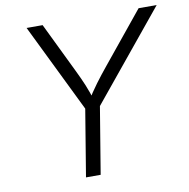

<svg xmlns="http://www.w3.org/2000/svg" viewBox="-81 -807 873 887"><g transform="rotate(-10 355.5 -364.0)"><path d="M251.5 0 303.2 -313.5 101.1 -727.5H176.3L291.5 -489.7Q309.1 -453.6 323.5 -419.2Q337.9 -384.8 351.6 -339.4H323.7Q352.1 -385.3 377.9 -419.9Q403.8 -454.6 432.6 -489.7L626.5 -727.5H711.4L372.1 -313.5L320.3 0Z"/></g></svg>

Font: Inter 16pt Light
Style: Italic
Weight: 300
Italic angle: -9.3988°
Version: Version 4.001;git-66647c0bb